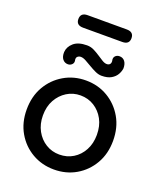

<svg xmlns="http://www.w3.org/2000/svg" viewBox="-162 -998 932 1111"><g transform="rotate(20 304.0 -443.0)"><path d="M570 -263Q570 -183 534.5 -121.5Q499 -60 439 -25Q379 10 304 10Q230 10 169.5 -25Q109 -60 73.5 -121.5Q38 -183 38 -263Q38 -344 73.5 -405.5Q109 -467 169.5 -502.5Q230 -538 304 -538Q379 -538 439 -502.5Q499 -467 534.5 -405.5Q570 -344 570 -263ZM470 -263Q470 -318 448 -358.5Q426 -399 388.5 -422.5Q351 -446 304 -446Q258 -446 220.5 -422.5Q183 -399 160.5 -358.5Q138 -318 138 -263Q138 -210 160.5 -169Q183 -128 220.5 -105Q258 -82 304 -82Q351 -82 388.5 -105Q426 -128 448 -169Q470 -210 470 -263ZM172 -590Q152 -590 139.5 -605.5Q127 -621 128 -649Q130 -682 158 -706.5Q186 -731 240 -731Q263 -731 283 -721Q303 -711 321 -699Q339 -687 354.5 -677.5Q370 -668 383 -668Q395 -668 401.5 -675Q408 -682 407 -695Q402 -714 412 -725Q422 -736 438 -736Q459 -736 471 -720.5Q483 -705 483 -678Q481 -659 470 -639.5Q459 -620 436.5 -607Q414 -594 378 -594Q359 -594 338.5 -603.5Q318 -613 298 -625Q278 -637 260.5 -646.5Q243 -656 229 -656Q218 -656 210 -649.5Q202 -643 203 -630Q208 -612 197.5 -601Q187 -590 172 -590ZM183 -819Q140 -819 140 -857Q140 -896 183 -896H424Q467 -896 467 -857Q467 -819 424 -819Z"/></g></svg>

Font: Quicksand SemiBold
Style: Regular
Weight: 600
Designer: Andrew Paglinawan
Foundry: Andrew Paglinawan
Version: Version 3.004